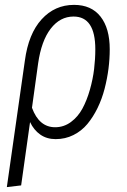

<svg xmlns="http://www.w3.org/2000/svg" viewBox="-20 -554 514 780"><path d="M280.8 -534.2Q351.1 -534.2 388.4 -486.6Q425.8 -439 425.8 -354Q425.8 -314.9 420.7 -274.7Q415.5 -234.4 404.8 -192.9Q394 -151.4 376.2 -115Q358.4 -78.6 335 -50.3Q311.5 -22 278.3 -5.4Q245.1 11.2 206.1 11.2Q169.9 11.2 143.6 -7.3Q117.2 -25.9 102.1 -58.1L65.9 199.2L7.8 206.1L81.1 -308.1Q95.7 -417 149.2 -475.6Q202.6 -534.2 280.8 -534.2ZM204.1 -37.1Q239.3 -37.1 268.1 -58.3Q296.9 -79.6 314.9 -113Q333 -146.5 345.2 -189.5Q357.4 -232.4 362.3 -273.4Q367.2 -314.5 367.2 -354Q367.2 -486.8 278.8 -486.8Q224.1 -486.8 186 -437.5Q147.9 -388.2 134.8 -295.9L109.9 -116.2Q138.7 -37.1 204.1 -37.1Z"/></svg>

Font: Fira Sans Compressed Light
Style: Italic
Weight: 300
Width: 3
Italic angle: -8°
Designer: Carrois Corporate & Edenspiekermann AG
Foundry: Carrois Corporate GbR & Edenspiekermann AG
Version: Version 4.203;PS 004.203;hotconv 1.0.88;makeotf.lib2.5.64775